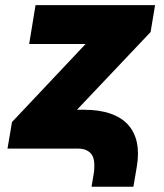

<svg xmlns="http://www.w3.org/2000/svg" viewBox="-20 -565 625 730"><path d="M8.5 0 25.6 -100.9 305.4 -397.7H90.9L115.1 -545.5H569.6L552.6 -443.2L272.7 -147.7H299.7Q357.2 -147.7 399.1 -133.3Q441.1 -119 466.4 -91.3Q491.8 -63.6 500.4 -23.1Q508.9 17.4 500 69.6L487.2 144.9H328.1L335.2 102.3Q339.5 80.6 338.4 56.5Q338.1 44.7 334.5 34.4Q331 24.1 323.5 16.5Q316.1 8.9 304.3 4.4Q292.6 0 275.6 0Z"/></svg>

Font: Inter P Black
Style: Italic
Weight: 900
Italic angle: -9.40001°
Designer: Rasmus Andersson
Foundry: rsms
Version: Version 3.018;git-588b23468